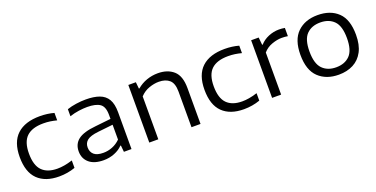

<svg xmlns="http://www.w3.org/2000/svg" viewBox="-23 -1120 3324 1699"><g transform="rotate(-20 1639.5 -271.0)"><path d="M327.5 9.5Q197.5 9.5 126.8 -59.8Q56 -129 56 -271Q56 -412 130.8 -481.5Q205.5 -551 346.5 -551Q381.5 -551 415.5 -546.5Q449.5 -542 479 -533.5V-463.5Q448 -471.5 417.8 -476Q387.5 -480.5 353 -480.5Q247.5 -480.5 195.5 -431Q143.5 -381.5 143.5 -272.5Q143.5 -161 192.8 -111Q242 -61 336 -61Q367.5 -61 401.8 -66.8Q436 -72.5 479 -86V-16Q407.5 9.5 327.5 9.5Z M747 9Q658.5 9 611 -31.5Q563.5 -72 563.5 -139.5Q563.5 -209.5 614.2 -248.5Q665 -287.5 780 -298.5L926.5 -314.5V-352.5Q926.5 -430.5 886.8 -457.2Q847 -484 767.5 -484Q732.5 -484 688.5 -478Q644.5 -472 601.5 -457.5V-524Q640.5 -537.5 687.8 -544.2Q735 -551 778 -551Q854.5 -551 906 -532.2Q957.5 -513.5 983.8 -469.2Q1010 -425 1010 -348V0H938.5L932.5 -61.5H927Q896.5 -29 848.5 -10Q800.5 9 747 9ZM650 -146Q650 -103 678.2 -78.2Q706.5 -53.5 766.5 -53.5Q810 -53.5 851.5 -70Q893 -86.5 926.5 -119.5V-259.5L785 -244Q711.5 -236 680.8 -212Q650 -188 650 -146Z M1177.5 0V-542.5H1248.5L1254.5 -480.5H1260Q1299.5 -514.5 1350.5 -532.8Q1401.5 -551 1457 -551Q1548 -551 1604 -501.8Q1660 -452.5 1660 -338V0H1575V-335.5Q1575 -413.5 1538.8 -445.2Q1502.5 -477 1439 -477Q1395.5 -477 1347.5 -460.2Q1299.5 -443.5 1262.5 -404V0Z M2067.5 9.5Q1937.5 9.5 1866.8 -59.8Q1796 -129 1796 -271Q1796 -412 1870.8 -481.5Q1945.5 -551 2086.5 -551Q2121.5 -551 2155.5 -546.5Q2189.5 -542 2219 -533.5V-463.5Q2188 -471.5 2157.8 -476Q2127.5 -480.5 2093 -480.5Q1987.5 -480.5 1935.5 -431Q1883.5 -381.5 1883.5 -272.5Q1883.5 -161 1932.8 -111Q1982 -61 2076 -61Q2107.5 -61 2141.8 -66.8Q2176 -72.5 2219 -86V-16Q2147.5 9.5 2067.5 9.5Z M2334 0V-542.5H2405L2412 -471.5H2417.5Q2449 -507.5 2497.5 -527.8Q2546 -548 2596.5 -548Q2626 -548 2652 -543V-465.5Q2638 -468 2623.2 -469Q2608.5 -470 2593 -470Q2552 -470 2502.2 -452.5Q2452.5 -435 2419 -396V0Z M2961 9.5Q2843.5 9.5 2771.5 -58.8Q2699.5 -127 2699.5 -271.5Q2699.5 -413 2771 -482Q2842.5 -551 2961 -551Q3081.5 -551 3152.2 -483.2Q3223 -415.5 3223 -271.5Q3223 -176.5 3190 -114.2Q3157 -52 3098 -21.2Q3039 9.5 2961 9.5ZM2961 -60Q3042.5 -60 3090 -108.5Q3137.5 -157 3137.5 -270.5Q3137.5 -385 3090 -433.2Q3042.5 -481.5 2961 -481.5Q2880 -481.5 2832.5 -433.5Q2785 -385.5 2785 -272Q2785 -157.5 2832.5 -108.8Q2880 -60 2961 -60Z"/></g></svg>

Font: Encode Sans Exp
Style: Regular
Weight: 400
Width: 7
Designer: Multiple Designers
Foundry: Impallari Type
Version: Version 3.002; ttfautohint (v1.8.3) -l 8 -r 50 -G 200 -x 14 